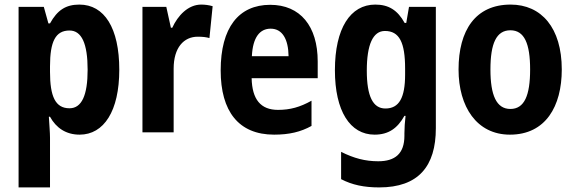

<svg xmlns="http://www.w3.org/2000/svg" viewBox="-20 -577 2509 837"><path d="M326 -557C267 -557 230 -533 198 -475H191L171 -547H61V240H198V24C198 0 195 -32 193 -68H198C225 -19 268 10 327 10C433 10 500 -93 500 -273C500 -455 435 -557 326 -557ZM283 -444C336 -444 362 -387 362 -273C362 -161 336 -105 283 -105C221 -105 198 -157 198 -264V-288C198 -396 222 -444 283 -444Z M857 -557C800 -557 755 -509 731 -456H725L705 -547H601V0H737V-278C737 -369 781 -417 842 -417C864 -417 880 -415 893 -411L907 -550C890 -555 873 -557 857 -557Z M1158 -556C1020 -556 942 -456 942 -270C942 -92 1020 10 1175 10C1241 10 1291 -2 1338 -28V-138C1288 -110 1245 -98 1192 -98C1116 -98 1079 -144 1077 -236H1365V-309C1365 -463 1289 -556 1158 -556ZM1160 -452C1211 -452 1237 -406 1238 -332H1078C1082 -415 1113 -452 1160 -452Z M1616 -557C1507 -557 1440 -453 1440 -271C1440 -93 1506 10 1613 10C1674 10 1713 -18 1743 -72H1748C1745 -48 1743 -17 1743 4V15C1743 93 1702 126 1629 126C1572 126 1523 113 1467 85V204C1515 229 1567 240 1633 240C1804 240 1880 148 1880 -18V-547H1763L1751 -477H1744C1713 -533 1674 -557 1616 -557ZM1658 -442C1721 -442 1746 -392 1746 -278V-252C1746 -151 1720 -104 1660 -104C1606 -104 1579 -157 1579 -269C1579 -383 1606 -442 1658 -442Z M2429 -274C2429 -456 2340 -557 2206 -557C2053 -557 1979 -445 1979 -274C1979 -112 2058 10 2203 10C2359 10 2429 -114 2429 -274ZM2118 -274C2118 -388 2144 -445 2205 -445C2266 -445 2291 -387 2291 -274C2291 -161 2266 -102 2205 -102C2144 -102 2118 -162 2118 -274Z"/></svg>

Font: Noto Sans Georgian Condensed Bold
Style: Regular
Weight: 700
Width: 3
Designer: Monotype Design Team, Akaki Razmadze
Foundry: Google LLC
Version: Version 2.005